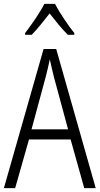

<svg xmlns="http://www.w3.org/2000/svg" viewBox="-20 -967 512 987"><path d="M263 -947H208C186 -903 140 -837 109 -797V-788H143C171 -816 206 -861 235 -898C265 -860 298 -818 329 -788H362V-797C335 -830 286 -901 263 -947ZM413 0H472L269 -715H204L0 0H58L129 -250H343ZM258 -568 330 -302H142L214 -568C222 -600 230 -631 236 -662C242 -632 251 -598 258 -568Z"/></svg>

Font: Noto Sans Malayalam Condensed Light
Style: Regular
Weight: 300
Width: 3
Designer: Jelle Bosma - Monotype Design Team
Foundry: Monotype Imaging Inc.
Version: Version 2.104